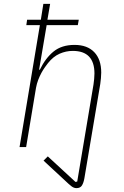

<svg xmlns="http://www.w3.org/2000/svg" viewBox="-20 -760 640 992"><path d="M375 212Q362 212 350 203Q338 194 315 172L205 70L227 48L370 180L379 178L463 -323Q465 -337 466.5 -352Q468 -367 468 -380Q468 -497 356 -497Q321 -497 288 -482.5Q255 -468 228 -434Q221 -425 212 -412.5Q203 -400 194 -383.5Q185 -367 177.5 -347.5Q170 -328 166 -306L115 0H81L186 -630H116L120 -658H191L204 -740H239L225 -658H387L382 -630H221L182 -400H186Q215 -460 257 -494Q299 -528 365 -528Q431 -528 467 -490.5Q503 -453 503 -385Q503 -371 501.5 -356Q500 -341 498 -326L416 161Q412 184 403.5 198Q395 212 375 212Z"/></svg>

Font: IBM Plex Mono ExtraLight
Style: Italic
Weight: 200
Italic angle: -9°
Monospace: yes
Designer: Mike Abbink, Paul van der Laan, Pieter van Rosmalen
Foundry: Bold Monday
Version: Version 2.3